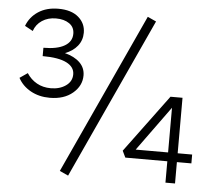

<svg xmlns="http://www.w3.org/2000/svg" viewBox="-49 -719 869 779"><g transform="rotate(5 385.0 -329.5)"><path d="M283 -404Q283 -362 247.5 -332Q212 -302 154 -302Q110 -302 76 -321Q42 -340 25 -372L57 -394Q73 -369 98 -355Q123 -341 155 -341Q191 -341 216 -358.5Q241 -376 241 -405Q241 -435 208.5 -451.5Q176 -468 111 -468V-502Q167 -502 197 -519.5Q227 -537 227 -569Q227 -596 206 -610.5Q185 -625 152 -625Q119 -625 95 -609Q71 -593 62 -566L29 -584Q43 -621 76.5 -643Q110 -665 158 -665Q211 -665 240 -640Q269 -615 269 -577Q269 -546 250.5 -523Q232 -500 200 -488Q239 -478 261 -456.5Q283 -435 283 -404ZM221 -10 522 -664 557 -648 256 6ZM750 -87H691V0H652V-87H481L468 -114L642 -349H691V-123H750ZM652 -123V-305L520 -123Z"/></g></svg>

Font: Ysabeau Semilight
Style: Regular
Weight: 300
Designer: Christian Thalmann (Catharsis Fonts)
Version: Version 0.003